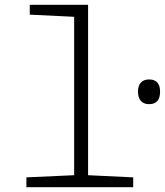

<svg xmlns="http://www.w3.org/2000/svg" viewBox="-20 -780 687 800"><path d="M555 -398Q555 -423 567 -436Q579 -449 601 -449Q647 -449 647 -398Q647 -346 601 -346Q579 -346 567 -359.5Q555 -373 555 -398ZM90 -41 289 -50V-710L104 -719V-760H347V-50L535 -41V0H90Z"/></svg>

Font: Noto Sans Mono UI Light
Style: Regular
Weight: 300
Monospace: yes
Designer: Monotype Design team
Foundry: Monotype Imaging Inc.
Version: Version 1.000